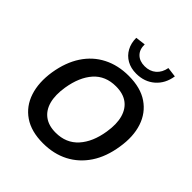

<svg xmlns="http://www.w3.org/2000/svg" viewBox="-249 -1107 1284 1284"><g transform="rotate(45 393.5 -464.5)"><path d="M73 -368Q91 -479 142 -556.5Q193 -634 272.5 -674.5Q352 -715 453 -715Q565 -715 636 -666.5Q707 -618 735 -533Q763 -448 745 -338Q728 -227 676.5 -149.5Q625 -72 546 -31Q467 10 365 10Q254 10 183 -38.5Q112 -87 84 -172.5Q56 -258 73 -368ZM207 -358Q194 -277 209.5 -219.5Q225 -162 267 -131Q309 -100 375 -100Q474 -100 534 -166.5Q594 -233 612 -348Q625 -429 609 -486.5Q593 -544 551 -574.5Q509 -605 442 -605Q343 -605 284.5 -539.5Q226 -474 207 -358ZM477 -760Q426 -760 388 -781.5Q350 -803 329 -841.5Q308 -880 308 -930L379 -939Q378 -890 406 -862.5Q434 -835 482 -835Q530 -835 562 -862.5Q594 -890 603 -939L673 -930Q661 -852 608 -806Q555 -760 477 -760Z"/></g></svg>

Font: Mulish ExtraLight
Style: Bold Italic
Weight: 700
Italic angle: -9°
Version: Version 3.603